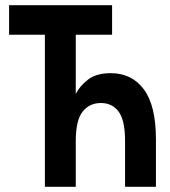

<svg xmlns="http://www.w3.org/2000/svg" viewBox="-20 -720 656 740"><path d="M153 0V-586H15V-700H412V-586H272V-358Q287 -388 319 -413Q351 -438 407 -438Q488 -438 534.5 -375.5Q581 -313 581 -183V0H462V-176Q462 -256.5 437.2 -289.8Q412.5 -323 369 -323Q325 -323 298.5 -289.8Q272 -256.5 272 -176V0Z"/></svg>

Font: Overpass Mono
Style: Bold
Weight: 700
Monospace: yes
Designer: Delve Withrington, Dave Bailey
Foundry: Delve Fonts LLC
Version: Version 4.000